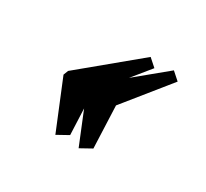

<svg xmlns="http://www.w3.org/2000/svg" viewBox="-93 -579 733 683"><g transform="rotate(30 273.5 -237.0)"><path d="M195.5 -33 113.5 -233 121 -252.5 350.5 -442.5 382 -414.5 321 -339.5 446 -442.5 477.5 -414.5 330 -231.5 337 -58.5 291 -33 237 -165.5 241.5 -58.5Z"/></g></svg>

Font: Libre Caslon Text SemiBold Italic
Style: Regular
Weight: 600
Italic angle: -22.583°
Designer: Pablo Impallari, Rodrigo Fuenzalida, Katja Schimmel
Foundry: Pablo Impallari, Rodrigo Fuenzalida
Version: Version 2.000